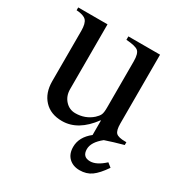

<svg xmlns="http://www.w3.org/2000/svg" viewBox="-145 -562 791 829"><g transform="rotate(30 250.0 -147.0)"><path d="M338 -4V-76H336Q273 10 193 10Q136 10 103.5 -25Q71 -60 71 -118V-369Q71 -406 58 -420Q45 -434 9 -436V-450H155V-127Q155 -93 175.5 -70.5Q196 -48 226 -48Q275 -48 310 -79Q323 -91 328 -101.5Q333 -112 333 -137V-368Q333 -407 319 -418.5Q305 -430 259 -433V-450H417V-107Q417 -72 428.5 -61Q440 -50 474 -50H480V-36Q429 -22 391 -9Q347 26 347 61Q347 100 385 100Q417 100 456 64L476 80Q448 121 423.5 138.5Q399 156 365 156Q332 156 311.5 136.5Q291 117 291 82Q291 33 338 -4Z"/></g></svg>

Font: STIX
Style: Regular
Weight: 400
Designer: MicroPress Inc., with final additions and corrections provided by Coen Hoffman, Elsevier (retired)
Version: Version 1.1.1